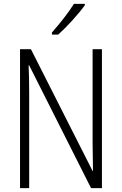

<svg xmlns="http://www.w3.org/2000/svg" viewBox="-20 -967 626 987"><path d="M416 -940V-947H360C330 -899 289 -848 247 -800V-789H279C323 -828 383 -894 416 -940ZM504 0V-714H456V-230C456 -193 458 -138 458 -88H456L139 -714H83V0H130V-493C130 -547 129 -588 127 -631H130L448 0Z"/></svg>

Font: Noto Sans Armenian Condensed ExtraLight
Style: Regular
Weight: 200
Width: 3
Designer: Monotype Design Team
Foundry: Monotype Imaging Inc.
Version: Version 2.008